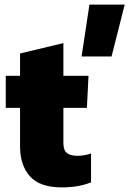

<svg xmlns="http://www.w3.org/2000/svg" viewBox="-20 -803 561 833"><path d="M334 -558 368 -783H521L464 -558ZM248 10Q153 10 110 -38Q67 -86 67 -168V-335H5V-474H67V-571L255 -616V-474H364L357 -335H255V-182Q255 -152 270 -139.5Q285 -127 316 -127Q345 -127 375 -137V-12Q322 10 248 10Z"/></svg>

Font: Kanit
Style: Bold
Weight: 700
Designer: Katatrad Team
Foundry: CadsonDemak
Version: Version 2.000; ttfautohint (v1.8.3)